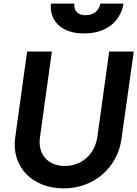

<svg xmlns="http://www.w3.org/2000/svg" viewBox="-20 -1030 760 1062"><path d="M332 12C499 12 630 -102 652 -262L720 -745H584L519 -276C505 -175 431 -112 339 -112C245 -112 188 -176 201 -270L267 -745H130L64 -269C42 -109 157 12 332 12ZM262 -1010C252 -927 308 -845 444 -845C581 -845 649 -923 663 -1010H535C527 -970 498 -946 454 -946C410 -946 388 -970 391 -1010Z"/></svg>

Font: Mluvka Bold
Style: Italic
Weight: 700
Italic angle: -8°
Designer: Modified by Jiří Krblich, Original typeface by Gumpita Rahayu
Foundry: Gumpita Rahayu & Jiří Krblich
Version: Version 2.000;Glyphs 3.1.1 (3134)